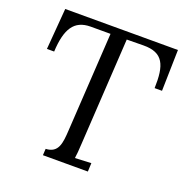

<svg xmlns="http://www.w3.org/2000/svg" viewBox="-126 -813 888 927"><g transform="rotate(20 318.0 -350.0)"><path d="M627.4 -488.8 632.3 -700.2H53.2L36.1 -488.8H73.2C79.1 -606.9 113.3 -661.6 197.3 -662.1H299.8L269 -155.8C265.1 -87.9 260.3 -36.1 195.3 -33.2L193.4 0H424.3L426.3 -43.9L343.3 -40C346.2 -57.1 348.1 -83 350.1 -119.1L382.8 -663.1L468.3 -664.1C571.3 -665 593.3 -606.9 589.4 -488.8Z"/></g></svg>

Font: Lora Italic
Style: Regular
Weight: 400
Italic angle: -3°
Designer: Olga Karpushina, Alexei Vanyashin
Foundry: Cyreal
Version: Version 1.011;PS 001.011;hotconv 1.0.70;makeotf.lib2.5.58329